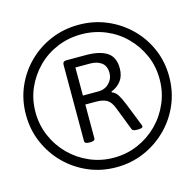

<svg xmlns="http://www.w3.org/2000/svg" viewBox="-104 -817 948 931"><g transform="rotate(-15 369.5 -351.5)"><path d="M369 6Q294 6 229 -22Q164 -50 115 -99Q66 -148 38 -213Q10 -278 10 -353Q10 -428 38 -492.5Q66 -557 115 -605.5Q164 -654 229 -681.5Q294 -709 369 -709Q444 -709 509 -681.5Q574 -654 623.5 -605.5Q673 -557 701 -492.5Q729 -428 729 -353Q729 -278 701 -213Q673 -148 623.5 -99Q574 -50 509 -22Q444 6 369 6ZM369 -42Q434 -42 490.5 -66.5Q547 -91 589.5 -133.5Q632 -176 656.5 -232.5Q681 -289 681 -353Q681 -418 656.5 -473.5Q632 -529 589.5 -571.5Q547 -614 490.5 -637.5Q434 -661 369 -661Q305 -661 248.5 -637.5Q192 -614 149.5 -571.5Q107 -529 82.5 -473.5Q58 -418 58 -353Q58 -289 82.5 -232.5Q107 -176 149.5 -133.5Q192 -91 248.5 -66.5Q305 -42 369 -42ZM273 -144Q249 -144 249 -157V-540Q249 -558 267 -558H366Q435 -558 471.5 -534Q508 -510 508 -454Q508 -416 489.5 -391.5Q471 -367 440 -355V-351Q459 -344 470 -325.5Q481 -307 493 -278L539 -162Q540 -159 540.5 -157Q541 -155 541 -153Q541 -144 516 -144H510Q491 -144 487 -153L442 -269Q429 -304 409 -315.5Q389 -327 354 -327H301V-157Q301 -144 277 -144ZM301 -372H379Q411 -372 432.5 -393.5Q454 -415 454 -444Q454 -480 432 -496.5Q410 -513 375 -513H301Z"/></g></svg>

Font: Asap
Style: Italic
Weight: 400
Italic angle: -6°
Designer: Pablo Cosgaya
Foundry: Omnibus-Type
Version: Version 3.001; ttfautohint (v1.8.3)